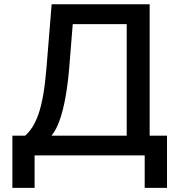

<svg xmlns="http://www.w3.org/2000/svg" viewBox="-20 -748 863 924"><path d="M39.6 156.2V-95.2H101.1Q119.1 -110.8 135 -135Q150.9 -159.2 164.3 -196.5Q177.7 -233.9 187.5 -288.8Q197.3 -343.8 203.6 -420.4L228.5 -727.5H700.2V-95.2H783.7V156.2H676.3V0H146.5V156.2ZM228 -95.2H589.8V-631.8H330.1L313 -420.4Q306.6 -345.2 295.4 -281.7Q284.2 -218.3 267.6 -170.7Q251 -123 228 -95.2Z"/></svg>

Font: Inter 18pt Medium
Style: Regular
Weight: 500
Designer: Rasmus Andersson
Foundry: rsms
Version: Version 4.001;git-66647c0bb